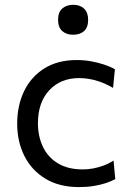

<svg xmlns="http://www.w3.org/2000/svg" viewBox="-20 -752 534 782"><path d="M302 10Q221.5 10 165.2 -24Q109 -58 79.5 -116.5Q50 -175 50 -248.5Q50 -322 78.2 -380.8Q106.5 -439.5 160.8 -473.5Q215 -507.5 293 -507.5Q322 -507.5 350.2 -502.5Q378.5 -497.5 403.5 -489.2Q428.5 -481 448 -470L440.5 -394Q412.5 -410 387.8 -418.8Q363 -427.5 341.8 -430.8Q320.5 -434 302.5 -434Q226.5 -434 180.5 -384.2Q134.5 -334.5 134.5 -250Q134.5 -197 154.8 -154.2Q175 -111.5 215.8 -86.8Q256.5 -62 317 -62Q338.5 -62 359.8 -66Q381 -70 402 -77.8Q423 -85.5 442.5 -98L449.5 -22.5Q433 -13.5 411 -6.2Q389 1 361.8 5.5Q334.5 10 302 10ZM277.5 -610.5Q250.5 -610.5 233.5 -625.5Q216.5 -640.5 216.5 -671.5Q216.5 -702 233.5 -717.2Q250.5 -732.5 278.5 -732.5Q306 -732.5 322.5 -716.8Q339 -701 339 -671.5Q339 -640.5 322.5 -625.5Q306 -610.5 277.5 -610.5Z"/></svg>

Font: Commissioner Thin
Style: Regular
Weight: 400
Version: Version 1.000